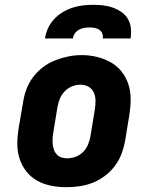

<svg xmlns="http://www.w3.org/2000/svg" viewBox="-20 -770 640 798"><path d="M256 8Q224 8 193 2Q162 -4 135.5 -18.5Q109 -33 90 -57Q71 -81 61.5 -110Q52 -139 52 -171Q52 -203 57 -235L76 -345Q80 -373 90 -399.5Q100 -426 117.5 -449.5Q135 -473 159 -491Q183 -509 210 -519.5Q237 -530 264.5 -535.5Q292 -541 320 -541Q352 -541 382.5 -533.5Q413 -526 439.5 -511.5Q466 -497 485 -473Q504 -449 513.5 -420Q523 -391 523 -359Q523 -327 518 -295L500 -185Q495 -157 485 -130.5Q475 -104 457.5 -80.5Q440 -57 416 -39Q392 -21 365.5 -10.5Q339 0 311 4Q283 8 256 8ZM259 -112Q277 -112 294.5 -118.5Q312 -125 325.5 -138.5Q339 -152 346 -169.5Q353 -187 356 -204L374 -314Q377 -333 377 -351Q377 -369 370 -385Q363 -401 348 -409.5Q333 -418 314 -418Q297 -418 279.5 -411Q262 -404 249 -390.5Q236 -377 229 -360Q222 -343 219 -326L201 -216Q199 -204 198.5 -191.5Q198 -179 199.5 -167.5Q201 -156 205 -145.5Q209 -135 217 -127Q225 -119 236 -115.5Q247 -112 259 -112ZM167 -610Q170 -632 179.5 -652.5Q189 -673 204.5 -690Q220 -707 240 -719Q260 -731 281.5 -738Q303 -745 324.5 -747.5Q346 -750 368 -750Q389 -750 410 -747.5Q431 -745 450 -738Q469 -731 485.5 -719.5Q502 -708 512 -690.5Q522 -673 524 -652Q526 -631 523 -610H407Q409 -621 405 -631Q401 -641 392.5 -646.5Q384 -652 373.5 -654Q363 -656 352 -656Q341 -656 330 -654Q319 -652 308.5 -646.5Q298 -641 291 -631Q284 -621 283 -610Z"/></svg>

Font: Iosevka Curly Slab HvExObl
Style: Regular
Weight: 900
Width: 7
Italic angle: -9°
Monospace: yes
Designer: Belleve Invis
Foundry: Belleve Invis
Version: Version 11.1.0; ttfautohint (v1.8.3)